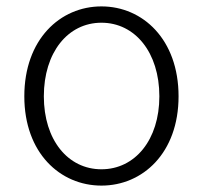

<svg xmlns="http://www.w3.org/2000/svg" viewBox="-20 -567 634 600"><path d="M297 13C426 13 538 -89 538 -266C538 -444 426 -547 297 -547C168 -547 56 -444 56 -266C56 -89 168 13 297 13ZM297 -38C192 -38 117 -130 117 -266C117 -403 192 -496 297 -496C402 -496 478 -403 478 -266C478 -130 402 -38 297 -38Z"/></svg>

Font: GenYoGothic2 TW L
Style: Regular
Weight: 300
Version: Version 2.100;PS 2.1;hotconv 16.6.51;makeotf.lib2.5.65220 DE